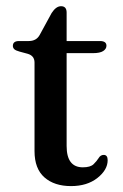

<svg xmlns="http://www.w3.org/2000/svg" viewBox="-20 -606 406 634"><path d="M71 -428.5 45 -435.5Q32 -439 27.2 -443.5Q22.5 -448 22.5 -454.5Q22.5 -470.5 43 -470.5H75Q100 -470.5 111 -490.5L150.5 -563Q165 -585.5 181.5 -585.5Q200 -585.5 200 -564.5V-470.5H310Q331.5 -470.5 331.5 -455Q331.5 -444.5 320.8 -437.5Q310 -430.5 287 -430.5H200V-124Q200 -53.5 253.5 -53.5Q278.5 -53.5 289 -63.8Q299.5 -74 305.8 -84.2Q312 -94.5 322.5 -94.5Q335.5 -94.5 335.5 -77Q335.5 -45 301.5 -18.2Q267.5 8.5 214.5 8.5Q159.5 8.5 126.8 -20.2Q94 -49 94 -107V-399.5Q94 -422 71 -428.5Z"/></svg>

Font: Fraunces 9pt
Style: Regular
Weight: 400
Version: Version 1.000;[b76b70a41]